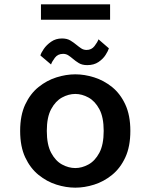

<svg xmlns="http://www.w3.org/2000/svg" viewBox="-20 -855 690 886"><path d="M327.5 11Q285 11 240.5 -3Q196 -17 158 -47.8Q120 -78.5 96.5 -128.5Q73 -178.5 73 -251Q73 -323 96.5 -373Q120 -423 158 -453.5Q196 -484 240.5 -498Q285 -512 327.5 -512Q370 -512 414.5 -498Q459 -484 497 -453.5Q535 -423 558.2 -373Q581.5 -323 581.5 -251Q581.5 -178.5 558.2 -128.5Q535 -78.5 497 -47.8Q459 -17 414.5 -3Q370 11 327.5 11ZM327.5 -79.5Q358 -79.5 388.2 -96Q418.5 -112.5 438.5 -150Q458.5 -187.5 458.5 -251Q458.5 -314 438.5 -351.2Q418.5 -388.5 388.2 -405Q358 -421.5 327.5 -421.5Q296.5 -421.5 266.2 -405Q236 -388.5 216 -351.2Q196 -314 196 -251Q196 -187.5 216 -150Q236 -112.5 266.2 -96Q296.5 -79.5 327.5 -79.5ZM382.5 -554.5Q359 -554.5 343.5 -564Q328 -573.5 316 -584Q305.5 -593 295 -599.8Q284.5 -606.5 271.5 -606.5Q247 -606.5 233.5 -588.8Q220 -571 215.5 -557.5L166.5 -599Q169 -610 181.8 -628.8Q194.5 -647.5 216 -662.5Q237.5 -677.5 266 -677.5Q289.5 -677.5 305 -668Q320.5 -658.5 333 -648Q344.5 -638.5 355.2 -631.5Q366 -624.5 379.5 -624.5Q402.5 -624.5 416.2 -642.5Q430 -660.5 434.5 -673.5L482.5 -632Q479 -620 467.2 -601.5Q455.5 -583 434.5 -568.8Q413.5 -554.5 382.5 -554.5ZM169 -764V-835H488V-764Z"/></svg>

Font: Trispace Medium
Style: Regular
Weight: 500
Designer: Tyler Finck
Foundry: Etcetera Type Company
Version: Version 1.210; ttfautohint (v1.8.3)